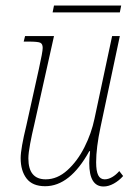

<svg xmlns="http://www.w3.org/2000/svg" viewBox="-20 -667 494 697"><path d="M304 -75Q304 -90 307 -118H304Q234 9 144 9Q98 9 76.5 -19Q55 -47 55 -93Q55 -127 76 -213L121 -416Q135 -479 135 -493Q135 -508 126 -512Q117 -516 84 -516H66L71 -536H176L104 -213Q96 -180 89.5 -145.5Q83 -111 83 -92Q83 -16 146 -16Q188 -16 224.5 -49Q261 -82 286.5 -132.5Q312 -183 323 -236L387 -536H415L345 -206Q329 -131 329 -78Q329 -46 336.5 -31Q344 -16 360 -16Q373 -16 387 -24Q401 -32 413 -46L427 -28Q412 -11 393 -0.5Q374 10 356 10Q304 10 304 -75ZM176 -647H420L415 -622H171Z"/></svg>

Font: Noto Serif NarrowThin
Style: Italic
Weight: 250
Width: 4
Italic angle: -12°
Designer: Monotype Design Team
Foundry: Monotype Imaging Inc.
Version: Version 1.001